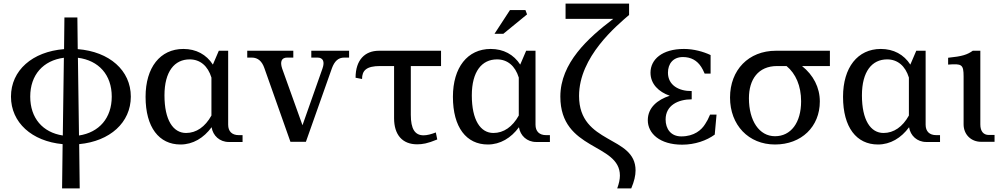

<svg xmlns="http://www.w3.org/2000/svg" viewBox="-20 -788 5577 1067"><path d="M338 -691 336 -515C160 -501 41 -397 41 -251C41 -107 157 -3 328 13L325 259H423L420 13C591 -3 707 -107 707 -251C707 -397 588 -501 412 -515L410 -691ZM148 -251C148 -372 220 -452 335 -467L329 -35C217 -52 148 -132 148 -251ZM413 -467C529 -452 601 -372 601 -251C601 -132 531 -52 419 -35Z M789 -250C789 -80 864 15 983 15C1052 15 1112 -21 1156 -81C1163 -34 1201 1 1251 1H1328V-37H1307C1269 -37 1248 -58 1248 -95V-506H1196L1163 -429C1127 -485 1070 -516 999 -516C870 -516 789 -413 789 -250ZM894 -258C894 -391 950 -458 1034 -458C1092 -458 1135 -422 1155 -357V-146C1120 -83 1071 -49 1014 -49C942 -49 894 -121 894 -258Z M1449 -410 1594 0H1680L1825 -410C1839 -447 1859 -468 1893 -468H1920V-506H1710V-468H1744C1775 -468 1786 -446 1772 -407L1661 -92L1548 -407C1535 -446 1545 -468 1576 -468H1610V-506H1354V-468H1379C1414 -468 1436 -447 1449 -410Z M2263 -150V-421H2431V-506H2086C2008 -506 1956 -455 1956 -356L1992 -349C1992 -396 2016 -421 2092 -421H2170V-131C2170 -39 2216 14 2298 14C2327 14 2355 10 2410 -13L2402 -52C2377 -42 2353 -36 2334 -36C2286 -36 2263 -71 2263 -150Z M2900 -732H2814L2728 -600H2777L2909 -708ZM2497 -250C2497 -80 2572 15 2691 15C2760 15 2820 -21 2864 -81C2871 -34 2909 1 2959 1H3036V-37H3015C2977 -37 2956 -58 2956 -95V-506H2904L2871 -429C2835 -485 2778 -516 2707 -516C2578 -516 2497 -413 2497 -250ZM2602 -258C2602 -391 2658 -458 2742 -458C2800 -458 2843 -422 2863 -357V-146C2828 -83 2779 -49 2722 -49C2650 -49 2602 -121 2602 -258Z M3198 -255C3198 -473 3407 -645 3476 -705V-768H3123V-683H3388C3248 -577 3094 -438 3094 -251C3094 51 3425 6 3425 188C3425 208 3420 232 3410 259H3488C3505 219 3512 187 3512 159C3512 -37 3198 17 3198 -255Z M3580 -120C3580 -47 3646 16 3771 16C3842 16 3907 -7 3952 -40L3962 -151H3926C3917 -129 3908 -112 3899 -99C3879 -66 3838 -30 3766 -30C3708 -30 3679 -72 3679 -124C3679 -203 3749 -236 3824 -236V-282C3752 -281 3692 -315 3692 -384C3692 -434 3721 -471 3775 -471C3820 -471 3854 -452 3877 -416C3881 -411 3890 -393 3896 -379H3929V-482C3889 -501 3835 -516 3781 -516C3660 -516 3595 -458 3595 -384C3595 -321 3641 -277 3702 -256C3634 -234 3580 -190 3580 -120Z M4287 -31C4199 -31 4142 -117 4142 -242C4142 -346 4193 -421 4299 -421H4351C4402 -379 4432 -311 4432 -225C4432 -106 4375 -31 4287 -31ZM4037 -246C4037 -93 4140 15 4287 15C4434 15 4536 -84 4536 -224C4536 -302 4500 -371 4437 -421H4592V-506H4292C4140 -506 4037 -399 4037 -246Z M4665 -250C4665 -80 4740 15 4859 15C4928 15 4988 -21 5032 -81C5039 -34 5077 1 5127 1H5204V-37H5183C5145 -37 5124 -58 5124 -95V-506H5072L5039 -429C5003 -485 4946 -516 4875 -516C4746 -516 4665 -413 4665 -250ZM4770 -258C4770 -391 4826 -458 4910 -458C4968 -458 5011 -422 5031 -357V-146C4996 -83 4947 -49 4890 -49C4818 -49 4770 -121 4770 -258Z M5428 -96V-506H5386C5355 -484 5328 -475 5249 -467V-429C5325 -435 5335 -430 5335 -363V-97C5335 -41 5376 0 5432 0H5507V-38H5475C5445 -38 5428 -59 5428 -96Z"/></svg>

Font: LT Superior Serif Medium
Style: Regular
Weight: 500
Designer: Daniel Lyons
Foundry: LyonsType
Version: Version 2.120;FEAKit 1.0